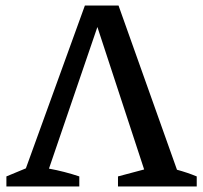

<svg xmlns="http://www.w3.org/2000/svg" viewBox="-20 -670 730 690"><path d="M3 0V-36L73 -65L285 -650H406L616 -60Q653 -50 687 -36V0H404V-36L498 -61L330 -573L156 -64Q211 -54 265 -36V0Z"/></svg>

Font: Piazzolla Medium
Style: Regular
Weight: 500
Designer: Juan Pablo del Peral
Foundry: Huerta Tipografica
Version: Version 1.330